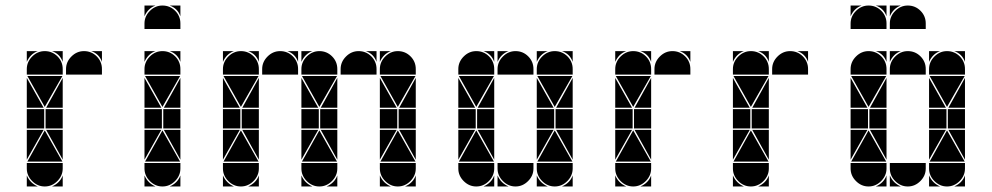

<svg xmlns="http://www.w3.org/2000/svg" viewBox="-20 -677 3590 695"><path d="M284 -492Q311 -492 330 -473Q349 -454 349 -427V-407H219V-427Q219 -453 238.5 -472.5Q258 -492 284 -492ZM142 -492Q169 -492 188 -473Q207 -454 207 -427V-407H77V-427Q77 -453 96.5 -472.5Q116 -492 142 -492ZM142 -2Q116 -2 96.5 -21.5Q77 -41 77 -67V-87H207V-67Q207 -41 187.5 -21.5Q168 -2 142 -2ZM79 -92 142 -205 206 -92ZM206 -402 142 -290 79 -402ZM140 -212H77V-282H140ZM207 -212H145V-282H207ZM77 -287V-395L138 -287ZM77 -207H138L77 -99ZM207 -287H147L207 -395ZM207 -207V-99L147 -207ZM77 -42Q89 -14 117 -2H77ZM77 -492H117Q103 -487 93 -477Q83 -467 77 -453ZM168 -2Q182 -8 192 -18Q202 -28 207 -42V-2ZM349 -492V-453Q339 -482 310 -492ZM207 -492V-453Q197 -482 168 -492Z M568 -492Q595 -492 614 -473Q633 -454 633 -427V-407H503V-427Q503 -453 522.5 -472.5Q542 -492 568 -492ZM568 -657Q595 -657 614 -638Q633 -619 633 -592V-572H503V-592Q503 -618 522.5 -637.5Q542 -657 568 -657ZM568 -2Q542 -2 522.5 -21.5Q503 -41 503 -67V-87H633V-67Q633 -41 613.5 -21.5Q594 -2 568 -2ZM505 -92 568 -205 632 -92ZM632 -402 568 -290 505 -402ZM566 -212H503V-282H566ZM633 -212H571V-282H633ZM503 -287V-395L564 -287ZM503 -207H564L503 -99ZM633 -287H573L633 -395ZM633 -207V-99L573 -207ZM503 -42Q515 -14 543 -2H503ZM503 -492H543Q529 -487 519 -477Q509 -467 503 -453ZM594 -2Q608 -8 618 -18Q628 -28 633 -42V-2ZM503 -657H543Q529 -652 519 -642Q509 -632 503 -618ZM633 -492V-453Q623 -482 594 -492ZM633 -657V-618Q623 -647 594 -657Z M994 -492Q1021 -492 1040 -473Q1059 -454 1059 -427V-407H929V-427Q929 -453 948.5 -472.5Q968 -492 994 -492ZM852 -492Q879 -492 898 -473Q917 -454 917 -427V-407H787V-427Q787 -453 806.5 -472.5Q826 -492 852 -492ZM1278 -492Q1305 -492 1324 -473Q1343 -454 1343 -427V-407H1213V-427Q1213 -453 1232.5 -472.5Q1252 -492 1278 -492ZM1136 -492Q1163 -492 1182 -473Q1201 -454 1201 -427V-407H1071V-427Q1071 -453 1090.5 -472.5Q1110 -492 1136 -492ZM1420 -492Q1447 -492 1466 -473Q1485 -454 1485 -427V-407H1355V-427Q1355 -453 1374.5 -472.5Q1394 -492 1420 -492ZM1420 -2Q1394 -2 1374.5 -21.5Q1355 -41 1355 -67V-87H1485V-67Q1485 -41 1465.5 -21.5Q1446 -2 1420 -2ZM1136 -2Q1110 -2 1090.5 -21.5Q1071 -41 1071 -67V-87H1201V-67Q1201 -41 1181.5 -21.5Q1162 -2 1136 -2ZM852 -2Q826 -2 806.5 -21.5Q787 -41 787 -67V-87H917V-67Q917 -41 897.5 -21.5Q878 -2 852 -2ZM1357 -92 1420 -205 1484 -92ZM1073 -92 1136 -205 1200 -92ZM789 -92 852 -205 916 -92ZM916 -402 852 -290 789 -402ZM1484 -402 1420 -290 1357 -402ZM1200 -402 1136 -290 1073 -402ZM1418 -212H1355V-282H1418ZM1134 -212H1071V-282H1134ZM850 -212H787V-282H850ZM1485 -212H1423V-282H1485ZM1201 -212H1139V-282H1201ZM917 -212H855V-282H917ZM787 -287V-395L848 -287ZM1071 -287V-395L1132 -287ZM1355 -287V-395L1416 -287ZM1355 -207H1416L1355 -99ZM1071 -207H1132L1071 -99ZM787 -207H848L787 -99ZM917 -287H857L917 -395ZM1485 -207V-99L1425 -207ZM1485 -287H1425L1485 -395ZM1201 -207V-99L1141 -207ZM917 -207V-99L857 -207ZM1201 -287H1141L1201 -395ZM787 -42Q799 -14 827 -2H787ZM1355 -42Q1367 -14 1395 -2H1355ZM1071 -42Q1083 -14 1111 -2H1071ZM1071 -492H1111Q1097 -487 1087 -477Q1077 -467 1071 -453ZM1446 -2Q1460 -8 1470 -18Q1480 -28 1485 -42V-2ZM787 -492H827Q813 -487 803 -477Q793 -467 787 -453ZM878 -2Q892 -8 902 -18Q912 -28 917 -42V-2ZM1355 -492H1395Q1381 -487 1371 -477Q1361 -467 1355 -453ZM1162 -2Q1176 -8 1186 -18Q1196 -28 1201 -42V-2ZM1343 -492V-453Q1333 -482 1304 -492ZM1059 -492V-453Q1049 -482 1020 -492ZM917 -492V-453Q907 -482 878 -492Z M1846 -492Q1873 -492 1892 -473Q1911 -454 1911 -427V-407H1781V-427Q1781 -453 1800.5 -472.5Q1820 -492 1846 -492ZM1704 -492Q1731 -492 1750 -473Q1769 -454 1769 -427V-407H1639V-427Q1639 -453 1658.5 -472.5Q1678 -492 1704 -492ZM1988 -492Q2015 -492 2034 -473Q2053 -454 2053 -427V-407H1923V-427Q1923 -453 1942.5 -472.5Q1962 -492 1988 -492ZM1988 -2Q1962 -2 1942.5 -21.5Q1923 -41 1923 -67V-87H2053V-67Q2053 -41 2033.5 -21.5Q2014 -2 1988 -2ZM1704 -2Q1678 -2 1658.5 -21.5Q1639 -41 1639 -67V-87H1769V-67Q1769 -41 1749.5 -21.5Q1730 -2 1704 -2ZM1846 -2Q1820 -2 1800.5 -21.5Q1781 -41 1781 -67V-87H1911V-67Q1911 -41 1891.5 -21.5Q1872 -2 1846 -2ZM1925 -92 1988 -205 2052 -92ZM1641 -92 1704 -205 1768 -92ZM1768 -402 1704 -290 1641 -402ZM2052 -402 1988 -290 1925 -402ZM1986 -212H1923V-282H1986ZM1702 -212H1639V-282H1702ZM2053 -212H1991V-282H2053ZM1769 -212H1707V-282H1769ZM1639 -287V-395L1700 -287ZM1923 -287V-395L1984 -287ZM1923 -207H1984L1923 -99ZM1639 -207H1700L1639 -99ZM1769 -287H1709L1769 -395ZM2053 -207V-99L1993 -207ZM1769 -207V-99L1709 -207ZM2053 -287H1993L2053 -395ZM1781 -42Q1793 -14 1821 -2H1781ZM1923 -42Q1935 -14 1963 -2H1923ZM1923 -492H1963Q1949 -487 1939 -477Q1929 -467 1923 -453ZM1730 -2Q1744 -8 1754 -18Q1764 -28 1769 -42V-2ZM1781 -492H1821Q1807 -487 1797 -477Q1787 -467 1781 -453ZM2014 -2Q2028 -8 2038 -18Q2048 -28 2053 -42V-2ZM2053 -492V-453Q2043 -482 2014 -492ZM1769 -492V-453Q1759 -482 1730 -492Z M2414 -492Q2441 -492 2460 -473Q2479 -454 2479 -427V-407H2349V-427Q2349 -453 2368.5 -472.5Q2388 -492 2414 -492ZM2272 -492Q2299 -492 2318 -473Q2337 -454 2337 -427V-407H2207V-427Q2207 -453 2226.5 -472.5Q2246 -492 2272 -492ZM2272 -2Q2246 -2 2226.5 -21.5Q2207 -41 2207 -67V-87H2337V-67Q2337 -41 2317.5 -21.5Q2298 -2 2272 -2ZM2209 -92 2272 -205 2336 -92ZM2336 -402 2272 -290 2209 -402ZM2270 -212H2207V-282H2270ZM2337 -212H2275V-282H2337ZM2207 -287V-395L2268 -287ZM2207 -207H2268L2207 -99ZM2337 -287H2277L2337 -395ZM2337 -207V-99L2277 -207ZM2207 -42Q2219 -14 2247 -2H2207ZM2207 -492H2247Q2233 -487 2223 -477Q2213 -467 2207 -453ZM2298 -2Q2312 -8 2322 -18Q2332 -28 2337 -42V-2ZM2479 -492V-453Q2469 -482 2440 -492ZM2337 -492V-453Q2327 -482 2298 -492Z M2840 -492Q2867 -492 2886 -473Q2905 -454 2905 -427V-407H2775V-427Q2775 -453 2794.5 -472.5Q2814 -492 2840 -492ZM2698 -492Q2725 -492 2744 -473Q2763 -454 2763 -427V-407H2633V-427Q2633 -453 2652.5 -472.5Q2672 -492 2698 -492ZM2698 -2Q2672 -2 2652.5 -21.5Q2633 -41 2633 -67V-87H2763V-67Q2763 -41 2743.5 -21.5Q2724 -2 2698 -2ZM2635 -92 2698 -205 2762 -92ZM2762 -402 2698 -290 2635 -402ZM2696 -212H2633V-282H2696ZM2763 -212H2701V-282H2763ZM2633 -287V-395L2694 -287ZM2633 -207H2694L2633 -99ZM2763 -287H2703L2763 -395ZM2763 -207V-99L2703 -207ZM2633 -42Q2645 -14 2673 -2H2633ZM2633 -492H2673Q2659 -487 2649 -477Q2639 -467 2633 -453ZM2724 -2Q2738 -8 2748 -18Q2758 -28 2763 -42V-2ZM2905 -492V-453Q2895 -482 2866 -492ZM2763 -492V-453Q2753 -482 2724 -492Z M3266 -492Q3293 -492 3312 -473Q3331 -454 3331 -427V-407H3201V-427Q3201 -453 3220.5 -472.5Q3240 -492 3266 -492ZM3124 -492Q3151 -492 3170 -473Q3189 -454 3189 -427V-407H3059V-427Q3059 -453 3078.5 -472.5Q3098 -492 3124 -492ZM3408 -492Q3435 -492 3454 -473Q3473 -454 3473 -427V-407H3343V-427Q3343 -453 3362.5 -472.5Q3382 -492 3408 -492ZM3408 -2Q3382 -2 3362.5 -21.5Q3343 -41 3343 -67V-87H3473V-67Q3473 -41 3453.5 -21.5Q3434 -2 3408 -2ZM3124 -2Q3098 -2 3078.5 -21.5Q3059 -41 3059 -67V-87H3189V-67Q3189 -41 3169.5 -21.5Q3150 -2 3124 -2ZM3266 -2Q3240 -2 3220.5 -21.5Q3201 -41 3201 -67V-87H3331V-67Q3331 -41 3311.5 -21.5Q3292 -2 3266 -2ZM3345 -92 3408 -205 3472 -92ZM3061 -92 3124 -205 3188 -92ZM3188 -402 3124 -290 3061 -402ZM3472 -402 3408 -290 3345 -402ZM3406 -212H3343V-282H3406ZM3122 -212H3059V-282H3122ZM3473 -212H3411V-282H3473ZM3189 -212H3127V-282H3189ZM3059 -287V-395L3120 -287ZM3343 -287V-395L3404 -287ZM3343 -207H3404L3343 -99ZM3059 -207H3120L3059 -99ZM3189 -287H3129L3189 -395ZM3473 -207V-99L3413 -207ZM3189 -207V-99L3129 -207ZM3473 -287H3413L3473 -395ZM3201 -42Q3213 -14 3241 -2H3201ZM3343 -42Q3355 -14 3383 -2H3343ZM3343 -492H3383Q3369 -487 3359 -477Q3349 -467 3343 -453ZM3150 -2Q3164 -8 3174 -18Q3184 -28 3189 -42V-2ZM3201 -492H3241Q3227 -487 3217 -477Q3207 -467 3201 -453ZM3434 -2Q3448 -8 3458 -18Q3468 -28 3473 -42V-2ZM3473 -492V-453Q3463 -482 3434 -492ZM3189 -492V-453Q3179 -482 3150 -492ZM3266 -657Q3293 -657 3312 -638Q3331 -619 3331 -592V-572H3201V-592Q3201 -618 3220.5 -637.5Q3240 -657 3266 -657ZM3124 -657Q3151 -657 3170 -638Q3189 -619 3189 -592V-572H3059V-592Q3059 -618 3078.5 -637.5Q3098 -657 3124 -657ZM3201 -657H3241Q3227 -652 3217 -642Q3207 -632 3201 -618ZM3059 -657H3099Q3085 -652 3075 -642Q3065 -632 3059 -618ZM3189 -657V-618Q3179 -647 3150 -657Z"/></svg>

Font: CAT DyFa
Style: Regular
Weight: 400
Designer: Peter Wiegel
Foundry: Peter Wiegel
Version: Version 1.001; ttfautohint (v1.3)